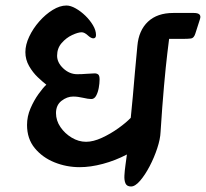

<svg xmlns="http://www.w3.org/2000/svg" viewBox="-20 -653 746 696"><path d="M72 -464Q72 -491 86 -520.5Q100 -550 122.5 -575.5Q145 -601 171 -617Q197 -633 221 -633Q236 -633 254.5 -622.5Q273 -612 289.5 -596Q306 -580 317 -561.5Q328 -543 328 -526Q328 -514 318 -514Q310 -514 298 -525Q286 -536 276 -536Q263 -536 241.5 -526Q220 -516 203.5 -497Q187 -478 187 -451Q187 -426 209.5 -405Q232 -384 260 -384Q277 -384 295 -385.5Q313 -387 323 -387Q331 -387 336 -383Q341 -379 341 -365Q341 -351 338 -334.5Q335 -318 328.5 -306Q322 -294 311 -294Q300 -294 281 -298.5Q262 -303 245 -303Q223 -303 203 -287.5Q183 -272 183 -243Q183 -216 199 -192.5Q215 -169 240 -154Q265 -139 292 -139Q318 -139 349.5 -153.5Q381 -168 409.5 -188.5Q438 -209 454 -226Q458 -263 461.5 -303.5Q465 -344 469 -390Q473 -436 478 -487Q483 -543 516.5 -574.5Q550 -606 608 -606H683Q712 -606 705 -584L688 -531Q683 -515 672.5 -513.5Q662 -512 638 -512H593Q592 -504 586.5 -459Q581 -414 574.5 -341Q568 -268 562 -174Q561 -149 550 -115.5Q539 -82 522.5 -50.5Q506 -19 488 2Q470 23 455 23Q440 23 435 12Q430 1 431 -17Q432 -35 435 -56L440 -93Q398 -71 353 -59Q308 -47 269 -47Q221 -47 177.5 -64.5Q134 -82 106 -116Q78 -150 78 -200Q78 -231 90.5 -260Q103 -289 119.5 -312Q136 -335 148 -346Q135 -356 117 -373Q99 -390 85.5 -413.5Q72 -437 72 -464Z"/></svg>

Font: Alkatra
Style: Regular
Weight: 400
Designer: Suman Bhandary
Version: Version 1.100;gftools[0.9.22]